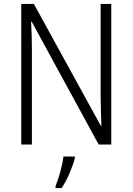

<svg xmlns="http://www.w3.org/2000/svg" viewBox="-20 -734 673 975"><path d="M545 0V-714H491V-247Q491 -214 492.5 -172Q494 -130 495 -95H492L152 -714H88V0H142V-472Q142 -514 141 -551.5Q140 -589 138 -624H141L481 0ZM360 61H302Q299 92 286 139Q273 186 262 211V221H293Q315 188 333 146Q351 104 360 70Z"/></svg>

Font: Noto Sans UI SemiCondensed Light
Style: Regular
Weight: 300
Width: 4
Designer: Monotype Design Team
Foundry: Monotype Imaging Inc.
Version: Version 1.901